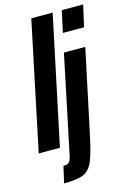

<svg xmlns="http://www.w3.org/2000/svg" viewBox="-160 -811 734 1077"><g transform="rotate(-15 207.5 -272.0)"><path d="M-21 0 135 -743H259L102 0ZM285 -618 312 -743H436L408 -618ZM144 54 262 -510H386L285 -34Q262 76 242.5 121.5Q223 167 187.5 183Q152 199 73 199L95 103Q121 103 129.5 92.5Q138 82 144 54Z"/></g></svg>

Font: Saira Ultra Condensed Black
Style: Italic
Weight: 900
Width: 1
Italic angle: -12°
Designer: Hector Gatti with collaboration of the Omnibus-Type team
Foundry: Omnibus-Type
Version: Version 1.001; ttfautohint (v1.8)